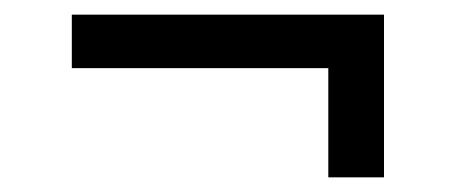

<svg xmlns="http://www.w3.org/2000/svg" viewBox="-20 -392 622 262"><path d="M428 -150V-299H78V-372H504V-150Z"/></svg>

Font: Literata 18pt Medium
Style: Regular
Weight: 500
Designer: Latin by Veronika Burian and Jose Scaglione. Greek by Irene Vlachou. Cyrillic by Vera Evstafieva.
Foundry: TypeTogether
Version: Version 3.103;gftools[0.9.29]